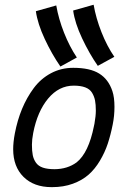

<svg xmlns="http://www.w3.org/2000/svg" viewBox="-20 -790 558 810"><path d="M462.4 -550.3 392.6 -512.2Q356.9 -563.5 326.4 -628.2Q295.9 -692.9 288.6 -745.6L375 -770Q384.8 -713.4 408 -654.5Q431.2 -595.7 462.4 -550.3ZM304.2 -547.4 234.9 -509.3Q198.7 -561.5 168.7 -625.7Q138.7 -689.9 131.3 -742.7L217.3 -767.1Q227.1 -710.4 250.2 -651.9Q273.4 -593.3 304.2 -547.4ZM303.2 -105Q354 -145.5 376.5 -258.8Q377 -260.3 377.4 -263.2Q377.9 -266.1 378.4 -267.6Q384.3 -301.3 384.3 -323.2Q384.3 -349.1 380.9 -366.5Q377.4 -383.8 368.2 -398.9Q358.9 -414.1 339.6 -421.4Q320.3 -428.7 291 -428.7Q228.5 -428.7 183.1 -374.3Q137.7 -319.8 120.1 -229Q114.7 -201.2 114.7 -179.7Q114.7 -152.8 118.2 -135.5Q121.6 -118.2 131.6 -103.8Q141.6 -89.4 160.9 -82.8Q180.2 -76.2 210.4 -76.2Q264.6 -76.7 303.2 -105ZM198.7 -0.5H197.8Q123 -0.5 79.3 -43.7Q35.6 -86.9 35.6 -160.6Q35.6 -189.9 42.5 -226.6Q53.2 -282.7 73 -330.6Q92.8 -378.4 122.3 -418.2Q151.9 -458 194.8 -481Q237.8 -503.9 289.1 -503.9Q359.4 -503.9 398.4 -479.7Q437.5 -455.6 454.1 -405.8Q462.9 -379.4 462.9 -339.4Q462.9 -300.8 455.6 -265.1Q446.8 -220.7 434.6 -183.8Q422.4 -147 401.6 -112.1Q380.9 -77.1 353.8 -53.2Q326.7 -29.3 287.4 -14.9Q248 -0.5 199.7 -0.5Z"/></svg>

Font: Fantasque Sans Mono
Style: Italic
Weight: 400
Italic angle: -11°
Monospace: yes
Designer: Jany Belluz
Version: Version 1.8.0 ; ttfautohint (v1.8.2)